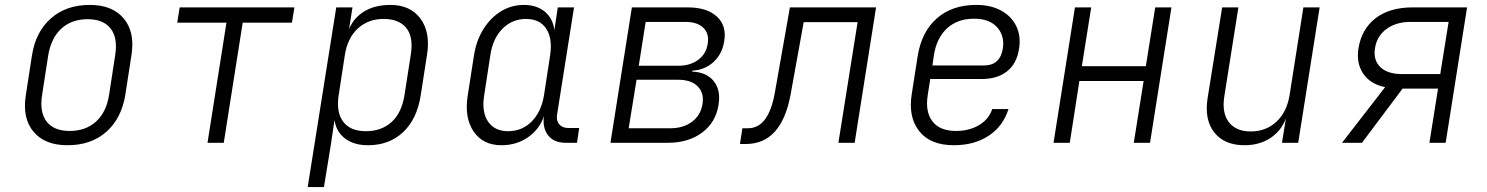

<svg xmlns="http://www.w3.org/2000/svg" viewBox="-20 -580 6040 780"><path d="M254 10Q162 10 116 -45Q70 -100 85 -194L110 -356Q125 -451 187 -505.5Q249 -560 345 -560Q437 -560 483 -504.5Q529 -449 514 -356L489 -194Q473 -98 411.5 -44Q350 10 254 10ZM263 -48Q328 -48 370 -86Q412 -124 423 -194L448 -356Q459 -426 429.5 -464Q400 -502 336 -502Q271 -502 229.5 -464Q188 -426 176 -356L151 -194Q140 -124 169.5 -86Q199 -48 263 -48Z M823 0 900 -488H700L710 -550H1176L1166 -488H966L889 0Z M1230 180 1346 -550H1412L1398 -462Q1418 -509 1461 -534.5Q1504 -560 1566 -560Q1647 -560 1688 -504.5Q1729 -449 1715 -359L1689 -192Q1674 -96 1617.5 -43Q1561 10 1475 10Q1417 10 1381 -18Q1345 -46 1339 -93L1324 8L1296 180ZM1466 -47Q1529 -47 1570 -83.5Q1611 -120 1623 -192L1649 -359Q1660 -430 1630.5 -466.5Q1601 -503 1538 -503Q1476 -503 1434 -464.5Q1392 -426 1381 -357L1356 -194Q1345 -125 1374 -86Q1403 -47 1466 -47Z M2017 10Q1942 10 1904 -46Q1866 -102 1880 -191L1906 -358Q1916 -418 1945 -463.5Q1974 -509 2016 -534.5Q2058 -560 2108 -560Q2161 -560 2194 -532Q2227 -504 2232 -457L2246 -550H2312L2243 -114Q2239 -90 2252 -75Q2265 -60 2288 -60H2333L2324 0H2277Q2230 0 2206.5 -30.5Q2183 -61 2190 -108Q2171 -54 2124.5 -22Q2078 10 2017 10ZM2044 -47Q2101 -47 2140 -86.5Q2179 -126 2190 -193L2215 -356Q2225 -424 2199 -463.5Q2173 -503 2117 -503Q2061 -503 2021.5 -463.5Q1982 -424 1972 -356L1947 -193Q1936 -126 1962.5 -86.5Q1989 -47 2044 -47Z M2460 0 2547 -550H2774Q2852 -550 2892.5 -512.5Q2933 -475 2922 -412Q2914 -361 2879 -328.5Q2844 -296 2793 -293L2792 -289Q2850 -287 2879.5 -250.5Q2909 -214 2899 -154Q2888 -83 2832.5 -41.5Q2777 0 2694 0ZM2575 -313H2737Q2784 -313 2816.5 -337Q2849 -361 2855 -402Q2862 -443 2837.5 -467Q2813 -491 2765 -491H2603ZM2534 -59H2704Q2756 -59 2791.5 -85.5Q2827 -112 2834 -158Q2841 -202 2814.5 -229Q2788 -256 2735 -256H2566Z M2986 5 2996 -59H3019Q3101 -59 3127 -199L3189 -550H3539L3452 0H3386L3464 -490H3245L3192 -197Q3155 5 3010 5Z M3855 10Q3760 10 3714.5 -47Q3669 -104 3684 -198L3708 -352Q3724 -451 3786 -505.5Q3848 -560 3946 -560Q4006 -560 4048 -536.5Q4090 -513 4109 -473Q4128 -433 4120 -383Q4111 -322 4071.5 -290.5Q4032 -259 3968 -259H3759L3749 -194Q3738 -126 3768 -87Q3798 -48 3864 -48Q3917 -48 3957 -71.5Q3997 -95 4011 -137H4077Q4055 -67 3996.5 -28.5Q3938 10 3855 10ZM3768 -314H3977Q4043 -314 4054 -383Q4062 -434 4031 -469Q4000 -504 3937 -504Q3870 -504 3827.5 -465Q3785 -426 3774 -356Z M4260 0 4347 -550H4413L4375 -311H4635L4673 -550H4739L4652 0H4586L4626 -251H4365L4326 0Z M5036 10Q4954 10 4913 -42Q4872 -94 4886 -182L4945 -550H5011L4954 -190Q4943 -122 4972 -84Q5001 -46 5061 -46Q5123 -46 5165.5 -85.5Q5208 -125 5219 -194L5275 -550H5341L5254 0H5188L5204 -99Q5185 -48 5140.5 -19Q5096 10 5036 10Z M5432 0 5607 -226Q5547 -238 5518 -281Q5489 -324 5499 -385Q5512 -463 5569 -506.5Q5626 -550 5719 -550H5940L5853 0H5787L5822 -220H5678L5513 0ZM5676 -279H5831L5865 -491H5710Q5652 -491 5613 -462.5Q5574 -434 5566 -385Q5558 -336 5587.5 -307.5Q5617 -279 5676 -279Z"/></svg>

Font: JetBrains Mono NL ExtraLight
Style: Italic
Weight: 200
Italic angle: -9°
Monospace: yes
Designer: Philipp Nurullin, Konstantin Bulenkov
Foundry: JetBrains
Version: Version 2.305; ttfautohint (v1.8.4.7-5d5b)